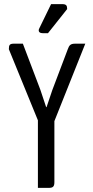

<svg xmlns="http://www.w3.org/2000/svg" viewBox="-20 -912 450 932"><path d="M48 -700C27 -700 23 -694 23 -673L164 -328V0H216C237 0 244 -6 244 -28V-324L394 -700H345C323 -700 316 -693 309 -673L234 -475L206 -392H204L176 -476L91 -700ZM306 -868C306 -886 301 -892 281 -892H228L171 -775C167 -769 163 -751 187 -751H213Z"/></svg>

Font: Rationale One
Style: Regular
Weight: 400
Designer: Cyreal (www.cyreal.org)
Foundry: Cyreal (www.cyreal.org)
Version: Version 1.001